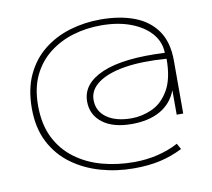

<svg xmlns="http://www.w3.org/2000/svg" viewBox="-73 -716 897 811"><g transform="rotate(-10 375.0 -311.0)"><path d="M439 11Q365 11 296.5 -8.5Q228 -28 174 -67.5Q120 -107 88.5 -168Q57 -229 57 -313Q57 -396 85.5 -456.5Q114 -517 163 -556Q212 -595 275 -614Q338 -633 407 -633Q490 -633 552 -609.5Q614 -586 648.5 -536.5Q683 -487 683 -408V-181H655V-286Q634 -231 584.5 -203Q535 -175 462 -175Q382 -175 337 -209.5Q292 -244 292 -301Q292 -378 383.5 -417Q475 -456 651 -447Q650 -494 619 -530Q588 -566 533 -587Q478 -608 405 -608Q342 -608 285 -591Q228 -574 182.5 -538.5Q137 -503 111 -449Q85 -395 85 -320Q85 -240 113.5 -182.5Q142 -125 192.5 -87.5Q243 -50 307.5 -32.5Q372 -15 444 -15Q496 -15 544.5 -26.5Q593 -38 634 -60L648 -35Q600 -11 550.5 0Q501 11 439 11ZM466 -199Q510 -199 553.5 -218.5Q597 -238 625.5 -287Q654 -336 654 -421Q550 -429 475.5 -417Q401 -405 360.5 -375.5Q320 -346 320 -303Q320 -255 359 -227Q398 -199 466 -199Z"/></g></svg>

Font: Inconsolata ExtraExpanded ExtraLight
Style: Regular
Weight: 200
Width: 8
Monospace: yes
Designer: Raph Levien, Cyreal, Brenton Simpson
Foundry: Raph Levien, Cyreal, Google
Version: Version 3.100; ttfautohint (v1.8.4.7-5d5b)